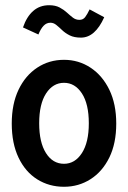

<svg xmlns="http://www.w3.org/2000/svg" viewBox="-20 -705 490 735"><path d="M225 10Q168 10 122.5 -18.5Q77 -47 51 -101.5Q25 -156 25 -232Q25 -307 51 -361.5Q77 -416 122.5 -446Q168 -476 225 -476Q281 -476 326.5 -446Q372 -416 398.5 -361.5Q425 -307 425 -232Q425 -156 398.5 -102Q372 -48 326.5 -19Q281 10 225 10ZM225 -78Q267 -78 293.5 -119Q320 -160 320 -233Q320 -307 293.5 -347.5Q267 -388 225 -388Q183 -388 156.5 -347.5Q130 -307 130 -233Q130 -160 156 -119Q182 -78 225 -78ZM323 -669 379 -639Q344 -561 290 -561Q264 -561 247 -569.5Q230 -578 218 -589.5Q206 -601 195.5 -609.5Q185 -618 173 -618Q158 -618 147 -606.5Q136 -595 127 -573L68 -600Q82 -641 107 -663Q132 -685 168 -685Q192 -685 208 -676.5Q224 -668 236 -657Q248 -646 259 -637.5Q270 -629 284 -629Q298 -629 306 -639.5Q314 -650 323 -669Z"/></svg>

Font: Inconsolata SemiCondensed Bold
Style: Regular
Weight: 700
Width: 4
Monospace: yes
Designer: Raph Levien, Cyreal, Brenton Simpson
Foundry: Raph Levien, Cyreal, Google
Version: Version 3.001; ttfautohint (v1.8.2.53-6de2)